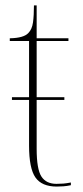

<svg xmlns="http://www.w3.org/2000/svg" viewBox="-20 -677 305 707"><path d="M189 10Q134 10 110.5 -23.5Q87 -57 87 -141V-309H24V-319H87V-526H16V-536Q67 -537 84 -555Q98 -569 101.5 -594.5Q105 -620 105 -657H115V-536H232V-526H115V-319H217V-309H115V-129Q115 -54 132.5 -27Q150 0 188 0Q202 0 213.5 -1Q225 -2 241 -5V5Q227 8 214 9Q201 10 189 10Z"/></svg>

Font: Noto Serif Display SemiCondensed Thin
Style: Regular
Weight: 100
Width: 4
Designer: Monotype Design Team
Foundry: Monotype Imaging Inc.
Version: Version 2.009